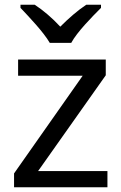

<svg xmlns="http://www.w3.org/2000/svg" viewBox="-20 -786 510 806"><path d="M189 -606H279C303 -651 366 -715 404 -753V-766H342C307 -743 269 -710 233 -674C200 -710 161 -743 126 -766H66V-753C102 -715 163 -651 189 -606ZM431 0V-68H140L424 -470V-536H56V-468H327L39 -58V0Z"/></svg>

Font: Noto Sans Arabic
Style: Regular
Weight: 400
Designer: Monotype Design Team, Nadine Chahine, Nizar Qandah and Khaled Hosny
Foundry: Monotype Imaging Inc.
Version: Version 2.012